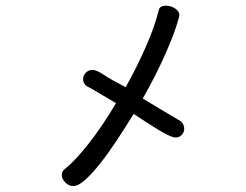

<svg xmlns="http://www.w3.org/2000/svg" viewBox="-20 -500 845 660"><path d="M525.4 -463.9Q527.3 -473.6 534.2 -477.1Q541 -480.5 549.8 -480.5Q567.4 -480.5 582 -470.7Q596.7 -460.9 596.7 -447.3Q596.7 -445.3 596.2 -444.8Q595.7 -444.3 595.7 -442.4Q582 -389.6 548.8 -314.9Q515.6 -240.2 470.7 -161.1L601.6 -83Q613.3 -72.3 613.3 -57.6Q613.3 -45.9 605 -36.6Q596.7 -27.3 584 -27.3Q575.2 -27.3 558.6 -35.2Q542 -43 522 -55.2Q502 -67.4 480.5 -81.5Q459 -95.7 439.5 -108.4Q411.1 -62.5 381.8 -18.1Q352.5 26.4 324.7 61.5Q296.9 96.7 272.9 118.2Q249 139.6 231.4 139.6Q216.8 139.6 204.6 127.4Q192.4 115.2 192.4 101.6Q192.4 87.9 205.1 79.1Q238.3 52.7 285.2 -6.8Q332 -66.4 378.9 -145.5L289.1 -198.2Q275.4 -204.1 270.5 -211.9Q265.6 -219.7 265.6 -227.5Q265.6 -241.2 275.4 -250.5Q285.2 -259.8 297.9 -259.8Q311.5 -259.8 335.4 -243.7Q359.4 -227.5 412.1 -200.2Q451.2 -270.5 481.4 -339.4Q511.7 -408.2 525.4 -463.9Z"/></svg>

Font: Hi Melody
Style: Regular
Weight: 400
Designer: YoonDesign Inc.
Foundry: YoonDesign Inc.
Version: Version 3.00